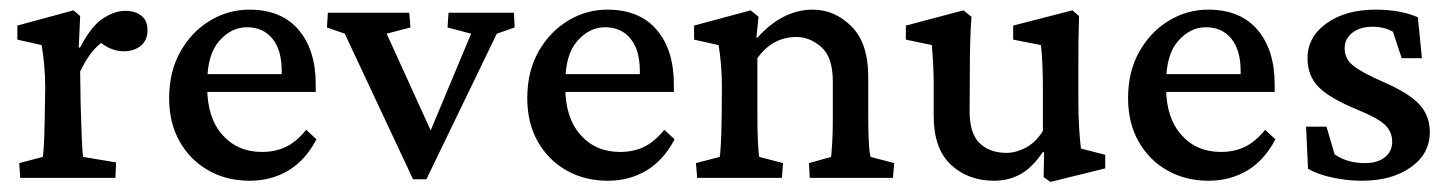

<svg xmlns="http://www.w3.org/2000/svg" viewBox="-20 -365 2980 394"><path d="M21.5 0 19.5 -30.3 67.9 -43Q68.8 -48.3 70.1 -68.1Q71.3 -87.9 71.8 -124.5L72.8 -184.6Q72.8 -210 70.6 -232.9Q68.4 -255.9 65.4 -272.5L15.6 -283.7V-312.5L130.9 -343.8L144.5 -332L141.6 -267.6L144 -267.1Q167 -311 190.9 -326.9Q214.8 -342.8 237.3 -342.8Q256.8 -342.8 269.8 -333Q282.7 -323.2 282.7 -303.2Q282.7 -282.2 268.8 -271Q254.9 -259.8 233.9 -259.8Q203.6 -259.8 177.7 -285.6L194.3 -281.7Q166 -263.7 144.5 -218.3L145.5 -149.4Q146.5 -115.2 147.7 -84.7Q148.9 -54.2 150.4 -43L218.3 -31.7L216.8 0Z M492.2 5.9Q445.3 5.9 408 -15.1Q370.6 -36.1 348.9 -74.2Q327.1 -112.3 327.1 -163.6Q327.1 -218.8 350.6 -259.8Q374 -300.8 411.9 -323.2Q449.7 -345.7 493.2 -345.2Q558.1 -344.7 593 -303.5Q627.9 -262.2 627.9 -191.9V-176.3H391.1V-212.9H568.4L558.1 -199.7V-219.2Q558.1 -262.2 539.1 -285.6Q520 -309.1 486.8 -309.1Q454.6 -309.1 429.9 -281Q405.3 -252.9 405.3 -196.3V-184.6Q405.3 -123.5 436.3 -88.4Q467.3 -53.2 517.6 -53.2Q544.9 -53.2 566.4 -63.5Q587.9 -73.7 608.4 -98.6L629.4 -79.1Q606.9 -36.1 571.8 -15.1Q536.6 5.9 492.2 5.9Z M827.6 2.9 687.5 -295.9 650.9 -308.6 652.8 -338.9H819.8L822.3 -308.6L773.4 -295.9L875 -72.8H853.5L946.8 -295.9L898.4 -308.6L900.4 -338.9H1034.7L1036.1 -308.6L999.5 -295.9L855 2.9Z M1227.1 5.9Q1180.2 5.9 1142.8 -15.1Q1105.5 -36.1 1083.7 -74.2Q1062 -112.3 1062 -163.6Q1062 -218.8 1085.4 -259.8Q1108.9 -300.8 1146.7 -323.2Q1184.6 -345.7 1228 -345.2Q1293 -344.7 1327.9 -303.5Q1362.8 -262.2 1362.8 -191.9V-176.3H1126V-212.9H1303.2L1293 -199.7V-219.2Q1293 -262.2 1273.9 -285.6Q1254.9 -309.1 1221.7 -309.1Q1189.5 -309.1 1164.8 -281Q1140.1 -252.9 1140.1 -196.3V-184.6Q1140.1 -123.5 1171.1 -88.4Q1202.1 -53.2 1252.4 -53.2Q1279.8 -53.2 1301.3 -63.5Q1322.8 -73.7 1343.3 -98.6L1364.3 -79.1Q1341.8 -36.1 1306.6 -15.1Q1271.5 5.9 1227.1 5.9Z M1410.6 0 1408.2 -30.3 1457 -43Q1458 -48.8 1459.2 -68.1Q1460.4 -87.4 1460.9 -124.5L1461.4 -184.6Q1461.4 -210 1459.5 -232.9Q1457.5 -255.9 1454.6 -272.5L1404.3 -283.7V-312.5L1520.5 -343.8L1536.6 -330.6L1532.2 -288.1L1534.2 -287.6Q1585.9 -345.2 1647.9 -345.2Q1692.9 -345.2 1727.3 -310.8Q1761.7 -276.4 1761.7 -208V-123.5Q1761.7 -96.2 1762.9 -73Q1764.2 -49.8 1766.6 -43L1814.9 -30.3L1812.5 0H1641.6L1640.1 -30.3L1685.5 -43Q1686.5 -51.8 1687.7 -71.3Q1689 -90.8 1689 -119.6V-198.2Q1689 -247.6 1665.5 -268.3Q1642.1 -289.1 1614.3 -289.1Q1565.4 -289.1 1534.2 -245.6V-128.9Q1534.2 -95.7 1535.4 -72.8Q1536.6 -49.8 1538.1 -43L1586.9 -30.3L1584.5 0Z M2198.2 -60.1 2248 -47.4V-19.5L2135.7 8.3L2121.6 -1.5L2122.6 -52.2L2120.1 -53.2Q2097.2 -19.5 2072.8 -6.8Q2048.3 5.9 2020.5 5.9Q1966.3 5.9 1931.2 -27.1Q1896 -60.1 1896 -127V-194.3Q1896 -212.9 1895 -232.4Q1894 -252 1892.1 -272.5L1838.9 -283.7V-312.5L1957 -343.8L1973.6 -330.6Q1971.7 -307.1 1970.9 -277.8Q1970.2 -248.5 1970.2 -216.8L1969.7 -136.7Q1969.7 -90.8 1990.5 -71Q2011.2 -51.3 2045.4 -51.3Q2064.5 -51.3 2084.7 -61.8Q2105 -72.3 2120.1 -96.2V-183.1Q2120.1 -234.9 2116.2 -272.5L2059.1 -283.7V-312.5L2180.7 -343.8L2194.3 -332Q2193.4 -302.7 2193.1 -277.6Q2192.9 -252.4 2192.9 -219.2V-161.1Q2192.9 -125.5 2194.6 -100.1Q2196.3 -74.7 2198.2 -60.1Z M2460 5.9Q2413.1 5.9 2375.7 -15.1Q2338.4 -36.1 2316.7 -74.2Q2294.9 -112.3 2294.9 -163.6Q2294.9 -218.8 2318.4 -259.8Q2341.8 -300.8 2379.6 -323.2Q2417.5 -345.7 2460.9 -345.2Q2525.9 -344.7 2560.8 -303.5Q2595.7 -262.2 2595.7 -191.9V-176.3H2358.9V-212.9H2536.1L2525.9 -199.7V-219.2Q2525.9 -262.2 2506.8 -285.6Q2487.8 -309.1 2454.6 -309.1Q2422.4 -309.1 2397.7 -281Q2373 -252.9 2373 -196.3V-184.6Q2373 -123.5 2404.1 -88.4Q2435.1 -53.2 2485.4 -53.2Q2512.7 -53.2 2534.2 -63.5Q2555.7 -73.7 2576.2 -98.6L2597.2 -79.1Q2574.7 -36.1 2539.6 -15.1Q2504.4 5.9 2460 5.9Z M2774.9 5.9Q2745.1 5.9 2714.8 -0.5Q2684.6 -6.8 2664.1 -18.6L2660.2 -105H2702.1L2718.8 -48.3Q2744.6 -30.3 2780.8 -30.3Q2806.6 -30.3 2821.8 -42.2Q2836.9 -54.2 2836.9 -74.2Q2836.9 -94.2 2822.5 -108.4Q2808.1 -122.6 2765.1 -140.1Q2709 -163.1 2686 -186.3Q2663.1 -209.5 2663.1 -245.6Q2663.1 -289.1 2702.1 -317.1Q2741.2 -345.2 2803.2 -345.2Q2853.5 -345.2 2889.6 -329.6L2897.9 -245.6H2856.4L2838.4 -299.8Q2820.8 -310.1 2796.9 -310.1Q2770.5 -310.1 2754.9 -297.6Q2739.3 -285.2 2739.3 -266.1Q2739.3 -244.6 2756.6 -230.5Q2773.9 -216.3 2819.8 -196.3Q2871.6 -173.8 2892.8 -150.6Q2914.1 -127.4 2914.1 -93.8Q2914.1 -49.3 2875 -21.7Q2835.9 5.9 2774.9 5.9Z"/></svg>

Font: Lateef
Style: Regular
Weight: 400
Designer: SIL International
Foundry: SIL International
Version: Version 4.200